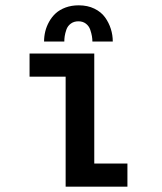

<svg xmlns="http://www.w3.org/2000/svg" viewBox="-20 -701 610 721"><path d="M145.5 -545Q145.5 -564.5 150 -583Q154.5 -601.5 164.5 -619.5Q174.5 -637.5 189.2 -651Q204 -664.5 226.2 -672.8Q248.5 -681 275.5 -681Q309 -681 334.5 -668.5Q360 -656 374.5 -635.8Q389 -615.5 396.2 -592.5Q403.5 -569.5 403.5 -545H327Q327 -554.5 325.2 -565Q323.5 -575.5 318.8 -589.5Q314 -603.5 302.5 -612.2Q291 -621 274.5 -621Q257.5 -621 245.8 -612.2Q234 -603.5 229.2 -589.5Q224.5 -575.5 223 -565.2Q221.5 -555 221.5 -545ZM334 -87H458.5V0H226.5V-413H91V-500H334Z"/></svg>

Font: League Mono Narrow Medium
Style: Regular
Weight: 500
Width: 3
Designer: Tyler Finck
Foundry: The League of Moveable Type / Tyler Finck
Version: Version 2.210